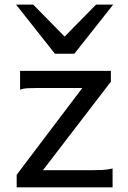

<svg xmlns="http://www.w3.org/2000/svg" viewBox="-20 -801 548 821"><path d="M454.1 -498V-451.7L163.6 -73.2H373.5Q395 -73.2 417.2 -74.2Q439.5 -75.2 461.4 -80.6V0H51.3V-53.7L332 -424.8H141.6Q119.6 -424.8 99.6 -423.8Q79.6 -422.9 65.9 -417.5V-498ZM122.1 -781.2 256.3 -644.5 390.6 -781.2H463.9L297.9 -571.3H214.8L48.8 -781.2Z"/></svg>

Font: Andika APac
Style: Regular
Weight: 400
Designer: Victor Gaultney, Annie Olsen, Julie Remington, Don Collingsworth, Eric Hays, Becca Hirsbrunner
Foundry: SIL International
Version: Version 5.000